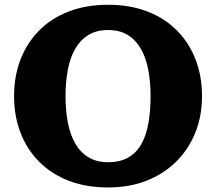

<svg xmlns="http://www.w3.org/2000/svg" viewBox="-20 -788 928 825"><path d="M40.5 -375Q40.5 -289.5 68 -218Q95.5 -146.5 147.8 -93.5Q200 -40.5 275 -11.5Q350 17.5 444.5 17.5Q535.5 17.5 609.5 -11.5Q683.5 -40.5 737 -93.5Q790.5 -146.5 819.2 -218Q848 -289.5 848 -375Q848 -460.5 820.5 -532Q793 -603.5 740.8 -656.5Q688.5 -709.5 613.8 -738.5Q539 -767.5 444.5 -767.5Q350 -767.5 275 -738.5Q200 -709.5 147.8 -656.5Q95.5 -603.5 68 -532Q40.5 -460.5 40.5 -375ZM261.5 -375Q261.5 -438 271.8 -490Q282 -542 304 -579.8Q326 -617.5 360.8 -638.2Q395.5 -659 444.5 -659Q493.5 -659 528 -638.2Q562.5 -617.5 584.5 -579.8Q606.5 -542 616.8 -490Q627 -438 627 -375Q627 -312.5 618 -260.2Q609 -208 588.2 -170.2Q567.5 -132.5 532.2 -111.8Q497 -91 444.5 -91Q395.5 -91 360.8 -111.8Q326 -132.5 304 -170.2Q282 -208 271.8 -260.2Q261.5 -312.5 261.5 -375Z"/></svg>

Font: Besley ExtraBold
Style: Regular
Weight: 800
Designer: Owen Earl
Foundry: indestructible type*
Version: Version 2.001